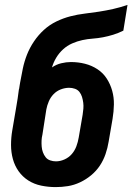

<svg xmlns="http://www.w3.org/2000/svg" viewBox="-20 -755 540 783"><path d="M207 8Q177 8 148 2Q119 -4 95.5 -19Q72 -34 56 -56.5Q40 -79 32.5 -106.5Q25 -134 25 -164Q25 -194 30 -223L46 -317Q49 -335 52 -353.5Q55 -372 57 -390L58 -393Q59 -400 60 -406Q61 -412 62 -418Q67 -446 73 -475Q79 -504 90 -532Q101 -560 118.5 -586Q136 -612 159 -633Q182 -654 210 -667.5Q238 -681 267 -688.5Q296 -696 325.5 -699.5Q355 -703 384 -707.5Q413 -712 442 -718.5Q471 -725 500 -735L483 -630Q463 -620 442 -613.5Q421 -607 400 -603Q379 -599 358 -597.5Q337 -596 316 -591.5Q295 -587 274.5 -578Q254 -569 237.5 -554Q221 -539 209.5 -520Q198 -501 192 -480Q209 -492 229.5 -497Q250 -502 269 -502Q299 -502 326.5 -495Q354 -488 377 -473Q400 -458 415 -435Q430 -412 437.5 -385Q445 -358 444.5 -329Q444 -300 439 -270L423 -177Q419 -152 410.5 -127Q402 -102 387.5 -80Q373 -58 352 -40.5Q331 -23 306.5 -11.5Q282 0 257 4Q232 8 207 8ZM208 -97Q226 -97 243.5 -105Q261 -113 273 -127Q285 -141 291.5 -158.5Q298 -176 301 -194L317 -287Q319 -300 320 -312Q321 -324 319.5 -336Q318 -348 314.5 -359.5Q311 -371 304 -380Q297 -389 285.5 -393Q274 -397 262 -397Q245 -397 228 -390.5Q211 -384 198.5 -371Q186 -358 179 -341.5Q172 -325 169 -309L153 -206Q150 -194 149.5 -181.5Q149 -169 150 -157Q151 -145 155 -134Q159 -123 166 -114Q173 -105 184.5 -101Q196 -97 208 -97Z"/></svg>

Font: Iosevka SS04 Extrabold Oblique
Style: Regular
Weight: 800
Italic angle: -9°
Monospace: yes
Designer: Belleve Invis
Foundry: Belleve Invis
Version: Version 19.0.0; ttfautohint (v1.8.4)